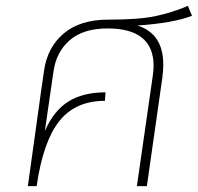

<svg xmlns="http://www.w3.org/2000/svg" viewBox="-20 -635 675 655"><path d="M537 -415Q537 -395 534 -371L481 0H447L501 -375Q504 -395 504 -410Q504 -538 347 -538Q264 -538 217.5 -497.5Q171 -457 162 -388L133 -188Q163 -257 213 -288.5Q263 -320 340 -320L338 -291Q237 -291 182 -221.5Q127 -152 105 0H75Q96 -153 111 -258Q115 -290 120 -323Q125 -356 130 -392Q141 -473 197 -520.5Q253 -568 348 -568L349 -567V-568Q454 -568 510.5 -580Q567 -592 621 -615L635 -581Q569 -556 449 -548Q537 -520 537 -415Z"/></svg>

Font: FiraGO UltraLight
Style: Italic
Weight: 200
Italic angle: -8°
Designer: bBox Type GmbH
Foundry: bBox Type GmbH
Version: Version 1.001